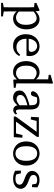

<svg xmlns="http://www.w3.org/2000/svg" viewBox="1284 -2064 1020 3629"><g transform="rotate(90 1794.5 -250.0)"><path d="M450 -230Q450 -295 433.5 -340Q417 -385 388.5 -408.5Q360 -432 323 -432Q305 -432 281.5 -424.5Q258 -417 229 -398Q200 -379 163 -343L154 -361Q198 -427 246 -457Q294 -487 345 -487Q398 -487 441 -457Q484 -427 509.5 -371.5Q535 -316 535 -239Q535 -162 508 -105.5Q481 -49 435 -18Q389 13 330 13Q300 13 269.5 1.5Q239 -10 210 -38.5Q181 -67 154 -119L163 -135Q202 -86 238.5 -64Q275 -42 312 -42Q350 -42 381.5 -62Q413 -82 431.5 -124Q450 -166 450 -230ZM168 185 291 205V240H35V205L148 185ZM119 30V-257Q119 -285 118.5 -305.5Q118 -326 117.5 -344.5Q117 -363 116 -383L36 -392V-427L172 -487L187 -477L195 -392L199 -390V-78L196 -72V28Q196 63 196.5 98.5Q197 134 197.5 169.5Q198 205 199 240H116Q117 205 117.5 170Q118 135 118.5 100Q119 65 119 30Z M855 -487Q907 -487 948.5 -464.5Q990 -442 1015 -399.5Q1040 -357 1040 -296Q1040 -279 1038 -264.5Q1036 -250 1033 -240H664V-282H902Q938 -282 949.5 -297Q961 -312 961 -333Q961 -362 946.5 -386.5Q932 -411 907 -426.5Q882 -442 850 -442Q818 -442 786 -422.5Q754 -403 733 -360Q712 -317 712 -245Q712 -182 732 -138.5Q752 -95 789 -72.5Q826 -50 876 -50Q924 -50 956.5 -70Q989 -90 1016 -121L1039 -103Q1012 -50 964 -18.5Q916 13 848 13Q781 13 731.5 -16.5Q682 -46 654.5 -101Q627 -156 627 -232Q627 -289 645 -336Q663 -383 694.5 -417Q726 -451 767.5 -469Q809 -487 855 -487Z M1221 -235Q1221 -169 1239.5 -126Q1258 -83 1290 -62.5Q1322 -42 1362 -42Q1400 -42 1430 -60.5Q1460 -79 1494 -123L1503 -96Q1475 -45 1437 -16Q1399 13 1340 13Q1279 13 1233 -18.5Q1187 -50 1161.5 -105.5Q1136 -161 1136 -233Q1136 -309 1163.5 -366Q1191 -423 1239.5 -455Q1288 -487 1349 -487Q1378 -487 1404 -478Q1430 -469 1455.5 -447Q1481 -425 1507 -386L1497 -360Q1454 -402 1422 -417Q1390 -432 1361 -432Q1324 -432 1292 -411.5Q1260 -391 1240.5 -347.5Q1221 -304 1221 -235ZM1541 -51 1640 -35V0L1487 10L1477 -92V-385L1480 -398V-650L1394 -660V-695L1547 -740L1561 -732L1557 -590V0Z M1691 -112Q1691 -140 1704 -165Q1717 -190 1752.5 -214Q1788 -238 1855 -262Q1876 -270 1902.5 -278Q1929 -286 1957 -293Q1985 -300 2010 -304V-268Q1976 -261 1937.5 -249Q1899 -237 1876 -228Q1831 -211 1810 -193Q1789 -175 1782.5 -158Q1776 -141 1776 -126Q1776 -86 1799.5 -69Q1823 -52 1857 -52Q1875 -52 1889.5 -57Q1904 -62 1924 -75Q1944 -88 1975 -110L1995 -125L2009 -104L1980 -75Q1950 -45 1926.5 -25.5Q1903 -6 1879.5 3.5Q1856 13 1825 13Q1770 13 1730.5 -18.5Q1691 -50 1691 -112ZM1970 -92V-320Q1970 -369 1960.5 -395.5Q1951 -422 1930 -432Q1909 -442 1876 -442Q1859 -442 1836.5 -438.5Q1814 -435 1786 -424L1826 -455L1800 -369Q1793 -347 1781 -335.5Q1769 -324 1749 -324Q1707 -324 1704 -364Q1718 -421 1770 -454Q1822 -487 1897 -487Q1974 -487 2012 -448Q2050 -409 2050 -314V-102Q2050 -68 2060 -54.5Q2070 -41 2087 -41Q2100 -41 2109 -47Q2118 -53 2126 -63L2146 -41Q2128 -13 2107.5 -1.5Q2087 10 2061 10Q2020 10 1995 -18Q1970 -46 1970 -92Z M2197 -474H2568V-439L2250 0V-42H2537L2493 0L2533 -163H2583L2573 0H2183V-35L2502 -474V-432H2240L2276 -474L2239 -321L2189 -325Z M2882 13Q2825 13 2772.5 -14.5Q2720 -42 2687 -97Q2654 -152 2654 -235Q2654 -318 2687 -374Q2720 -430 2772.5 -458.5Q2825 -487 2882 -487Q2939 -487 2991 -458.5Q3043 -430 3076.5 -374Q3110 -318 3110 -235Q3110 -152 3076.5 -97Q3043 -42 2991 -14.5Q2939 13 2882 13ZM2882 -32Q2947 -32 2983.5 -83.5Q3020 -135 3020 -235Q3020 -336 2983.5 -389Q2947 -442 2882 -442Q2815 -442 2779.5 -389Q2744 -336 2744 -235Q2744 -135 2779.5 -83.5Q2815 -32 2882 -32Z M3356 13Q3314 13 3279.5 3.5Q3245 -6 3208 -25L3204 -134H3257L3284 -16L3235 -39V-73Q3261 -53 3291 -42.5Q3321 -32 3358 -32Q3416 -32 3443.5 -53.5Q3471 -75 3471 -109Q3471 -141 3448 -160.5Q3425 -180 3378 -197L3332 -214Q3277 -234 3244 -265.5Q3211 -297 3211 -348Q3211 -384 3231 -416Q3251 -448 3289.5 -467.5Q3328 -487 3383 -487Q3424 -487 3457 -476.5Q3490 -466 3522 -446L3518 -345H3468L3448 -446L3484 -430V-404Q3460 -423 3434.5 -432.5Q3409 -442 3382 -442Q3336 -442 3312 -423.5Q3288 -405 3288 -373Q3288 -339 3309 -322Q3330 -305 3381 -286L3411 -275Q3486 -247 3517.5 -211.5Q3549 -176 3549 -129Q3549 -92 3527.5 -59.5Q3506 -27 3463 -7Q3420 13 3356 13Z"/></g></svg>

Font: Adobe Variable Font Prototype
Style: Regular
Weight: 389
Designer: Frank Grießhammer
Foundry: Adobe
Version: Version 1.004;hotconv 1.0.113;makeotfexe 2.5.65598